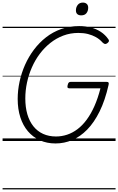

<svg xmlns="http://www.w3.org/2000/svg" viewBox="-20 -1092 915 1487"><path d="M410 19Q343 19 289 -5.5Q235 -30 196.5 -75Q158 -120 137.5 -183.5Q117 -247 117 -326Q117 -392 131.5 -459.5Q146 -527 174 -590Q202 -653 243 -707.5Q284 -762 336.5 -803Q389 -844 453.5 -867Q518 -890 593 -890Q642 -890 684 -879Q726 -868 760.5 -845.5Q795 -823 820 -787Q826 -778 823 -771Q820 -764 809 -756Q799 -750 792 -751.5Q785 -753 774 -763Q752 -788 723.5 -804Q695 -820 661.5 -828.5Q628 -837 587 -837Q525 -837 470.5 -816.5Q416 -796 370 -759.5Q324 -723 288 -675Q252 -627 227 -570Q202 -513 189 -452Q176 -391 176 -329Q176 -261 192 -206.5Q208 -152 239 -113.5Q270 -75 314 -55Q358 -35 414 -35Q458 -35 500 -49Q542 -63 580 -91.5Q618 -120 651 -164.5Q684 -209 711 -269.5Q738 -330 758 -408H517Q505 -408 503 -415Q501 -422 504 -433Q507 -447 512.5 -452.5Q518 -458 528 -458H805Q817 -458 820.5 -453Q824 -448 821 -435Q794 -315 751.5 -229Q709 -143 655 -88Q601 -33 539 -7Q477 19 410 19ZM609 -973Q590 -973 579 -982.5Q568 -992 568 -1012Q568 -1036 582 -1054Q596 -1072 622 -1072Q640 -1072 651.5 -1062Q663 -1052 663 -1032Q663 -1007 649.5 -990Q636 -973 609 -973ZM0 365H875V375H0ZM0 -20H875V0H0ZM0 -505H875V-500H0ZM0 -885H875V-875H0Z"/></svg>

Font: Playwrite AT Guides
Style: Italic
Weight: 400
Italic angle: -13.0072°
Designer: Veronika Burian, José Scaglione
Foundry: TypeTogether
Version: Version 1.002